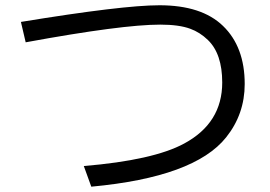

<svg xmlns="http://www.w3.org/2000/svg" viewBox="-20 -723 1020 726"><path d="M59.1 -640.1Q443.4 -703.1 583 -703.1Q742.7 -703.1 823.2 -625Q905.3 -545.9 905.3 -405.3Q905.3 -291.5 835 -203.6Q715.3 -53.2 325.2 -17.1L296.9 -95.2Q560.1 -117.2 676.3 -180.2Q820.3 -257.8 820.3 -411.1Q820.3 -519.5 766.1 -571.8Q735.8 -601.1 699.2 -614.3Q657.2 -629.9 585.9 -629.9Q441.4 -629.9 77.1 -563Z"/></svg>

Font: BIZ UDPGothic
Style: Regular
Weight: 400
Designer: TypeBank Co., Ltd.
Foundry: Morisawa Inc.
Version: Version 1.051